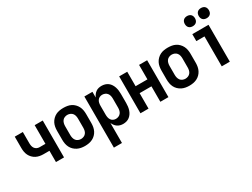

<svg xmlns="http://www.w3.org/2000/svg" viewBox="-67 -1471 3134 2389"><g transform="rotate(-30 1500.0 -276.5)"><path d="M335 0H451V-530H335V-262H250Q231 -262 213 -270.5Q195 -279 184 -294.5Q173 -310 169 -329Q165 -348 165 -367V-530H49V-367Q49 -340 53.5 -313Q58 -286 70 -261.5Q82 -237 101.5 -217Q121 -197 145 -184.5Q169 -172 196 -167Q223 -162 250 -162H335Z M750 8Q778 8 806 3Q834 -2 859 -14.5Q884 -27 904 -47Q924 -67 936.5 -92Q949 -117 954 -144.5Q959 -172 959 -200V-330Q959 -358 954 -386Q949 -414 936.5 -438.5Q924 -463 904 -483.5Q884 -504 859 -516.5Q834 -529 806 -533.5Q778 -538 750 -538Q722 -538 694.5 -533.5Q667 -529 642 -516.5Q617 -504 596.5 -483.5Q576 -463 563.5 -438.5Q551 -414 546 -386Q541 -358 541 -330V-200Q541 -172 546 -144.5Q551 -117 563.5 -92Q576 -67 596.5 -47Q617 -27 642 -14.5Q667 -2 694.5 3Q722 8 750 8ZM750 -92Q730 -92 710.5 -100Q691 -108 679 -124Q667 -140 662 -160Q657 -180 657 -200V-330Q657 -350 662 -370Q667 -390 679 -406Q691 -422 710.5 -430Q730 -438 750 -438Q770 -438 789.5 -430Q809 -422 821.5 -406Q834 -390 838.5 -370Q843 -350 843 -330V-200Q843 -180 838.5 -160Q834 -140 821.5 -124Q809 -108 789.5 -100Q770 -92 750 -92Z M1049 205H1165V-82Q1174 -62 1187 -44.5Q1200 -27 1217.5 -15Q1235 -3 1256 2.5Q1277 8 1299 8Q1324 8 1348 1Q1372 -6 1391.5 -21.5Q1411 -37 1424.5 -58Q1438 -79 1445.5 -102.5Q1453 -126 1456 -150.5Q1459 -175 1459 -200V-330Q1459 -355 1456 -379.5Q1453 -404 1445.5 -427.5Q1438 -451 1424.5 -472.5Q1411 -494 1391.5 -509Q1372 -524 1348 -531Q1324 -538 1299 -538Q1277 -538 1256 -533Q1235 -528 1217.5 -515.5Q1200 -503 1187 -485.5Q1174 -468 1165 -448V-530H1049ZM1251 -92Q1231 -92 1213 -100.5Q1195 -109 1184 -125.5Q1173 -142 1169 -161.5Q1165 -181 1165 -200V-330Q1165 -350 1169 -369.5Q1173 -389 1184 -405Q1195 -421 1213 -429.5Q1231 -438 1251 -438Q1271 -438 1290 -430Q1309 -422 1321.5 -406Q1334 -390 1338.5 -370Q1343 -350 1343 -330V-200Q1343 -180 1338.5 -160Q1334 -140 1321.5 -124Q1309 -108 1290 -100Q1271 -92 1251 -92Z M1549 0H1665V-222H1835V0H1951V-530H1835V-322H1665V-530H1549Z M2250 8Q2278 8 2306 3Q2334 -2 2359 -14.5Q2384 -27 2404 -47Q2424 -67 2436.5 -92Q2449 -117 2454 -144.5Q2459 -172 2459 -200V-330Q2459 -358 2454 -386Q2449 -414 2436.5 -438.5Q2424 -463 2404 -483.5Q2384 -504 2359 -516.5Q2334 -529 2306 -533.5Q2278 -538 2250 -538Q2222 -538 2194.5 -533.5Q2167 -529 2142 -516.5Q2117 -504 2096.5 -483.5Q2076 -463 2063.5 -438.5Q2051 -414 2046 -386Q2041 -358 2041 -330V-200Q2041 -172 2046 -144.5Q2051 -117 2063.5 -92Q2076 -67 2096.5 -47Q2117 -27 2142 -14.5Q2167 -2 2194.5 3Q2222 8 2250 8ZM2250 -92Q2230 -92 2210.5 -100Q2191 -108 2179 -124Q2167 -140 2162 -160Q2157 -180 2157 -200V-330Q2157 -350 2162 -370Q2167 -390 2179 -406Q2191 -422 2210.5 -430Q2230 -438 2250 -438Q2270 -438 2289.5 -430Q2309 -422 2321.5 -406Q2334 -390 2338.5 -370Q2343 -350 2343 -330V-200Q2343 -180 2338.5 -160Q2334 -140 2321.5 -124Q2309 -108 2289.5 -100Q2270 -92 2250 -92Z M2717 0H2833V-530H2600V-430H2717ZM2855 -612Q2870 -612 2884 -616.5Q2898 -621 2908.5 -631.5Q2919 -642 2923.5 -656Q2928 -670 2928 -685Q2928 -700 2923.5 -714Q2919 -728 2908.5 -738.5Q2898 -749 2884 -753.5Q2870 -758 2855 -758Q2840 -758 2826 -753.5Q2812 -749 2801.5 -738.5Q2791 -728 2786.5 -714Q2782 -700 2782 -685Q2782 -670 2786.5 -656Q2791 -642 2801.5 -631.5Q2812 -621 2826 -616.5Q2840 -612 2855 -612ZM2655 -612Q2670 -612 2684 -616.5Q2698 -621 2708.5 -631.5Q2719 -642 2723.5 -656Q2728 -670 2728 -685Q2728 -700 2723.5 -714Q2719 -728 2708.5 -738.5Q2698 -749 2684 -753.5Q2670 -758 2655 -758Q2640 -758 2626 -753.5Q2612 -749 2601.5 -738.5Q2591 -728 2586.5 -714Q2582 -700 2582 -685Q2582 -670 2586.5 -656Q2591 -642 2601.5 -631.5Q2612 -621 2626 -616.5Q2640 -612 2655 -612Z"/></g></svg>

Font: Iosevka SS09
Style: Bold
Weight: 700
Monospace: yes
Designer: Belleve Invis
Foundry: Belleve Invis
Version: Version 5.2.1; ttfautohint (v1.8.3)